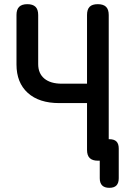

<svg xmlns="http://www.w3.org/2000/svg" viewBox="-20 -760 640 920"><path d="M397 -266H264Q167 -266 113 -315Q59 -364 59 -451V-688Q59 -715 72 -727.5Q85 -740 111 -740Q137 -740 150 -727.5Q163 -715 163 -688V-453Q163 -408 192.5 -383.5Q222 -359 276 -359H397V-688Q397 -715 409.5 -727.5Q422 -740 448.5 -740Q475 -740 488 -727.5Q501 -715 501 -688V-93H504Q527 -93 538 -82Q549 -71 549 -48V94Q549 117 538 128.5Q527 140 504 140Q481 140 469.5 128.5Q458 117 458 94V10H449Q423 10 410 -2.5Q397 -15 397 -42Z"/></svg>

Font: Maple Mono NL Medium
Style: Regular
Weight: 500
Monospace: yes
Designer: subframe7536
Version: Version 7.000